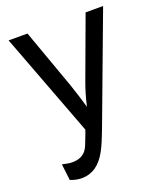

<svg xmlns="http://www.w3.org/2000/svg" viewBox="-138 -622 788 928"><g transform="rotate(-20 256.0 -157.5)"><path d="M54 120Q86 128 105 128Q159 128 182 90Q187 83 193.5 66Q200 49 210 23Q210 23 212 18L218 1L17 -531H114L224 -224Q247 -156 263 -100Q277 -163 299 -222L413 -531H503L301 9Q268 98 250 129Q203 216 122 216Q95 216 64 204Z"/></g></svg>

Font: MongolianScript
Style: Regular
Weight: 400
Designer: Bolorsoft LLC, NUM
Foundry: Bolorsoft LLC
Version: Version 3.2